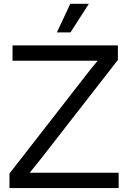

<svg xmlns="http://www.w3.org/2000/svg" viewBox="-20 -959 653 979"><path d="M28.3 0V-74.2L408.7 -563Q425.3 -584.5 442.6 -606.2Q460 -627.9 478 -649.4H43.9V-727.5H581.1V-653.3L209 -175.3Q170.9 -126 131.3 -78.1H585V0ZM270 -793.9 338.4 -939.5H433.1L339.4 -793.9Z"/></svg>

Font: Inter Display
Style: Regular
Weight: 400
Designer: Rasmus Andersson
Foundry: rsms
Version: Version 4.001;git-9221beed3